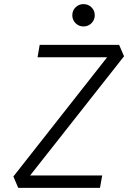

<svg xmlns="http://www.w3.org/2000/svg" viewBox="-20 -911 626 931"><path d="M68.4 0 44.9 -55.2 499.5 -633.3H162.1L172.4 -693.4H557.6L581.5 -638.2L126 -60.1H475.6L464.8 0ZM384.8 -782.7Q362.3 -782.7 346.4 -798.6Q330.6 -814.5 330.6 -836.9Q330.6 -859.9 346.4 -875.5Q362.3 -891.1 384.8 -891.1Q407.7 -891.1 423.6 -875.5Q439.5 -859.9 439.5 -836.9Q439.5 -814.5 423.6 -798.6Q407.7 -782.7 384.8 -782.7Z"/></svg>

Font: Cascadia Mono Light
Style: Italic
Weight: 300
Italic angle: -10°
Monospace: yes
Designer: Aaron Bell
Foundry: Saja Typeworks
Version: Version 2404.023; ttfautohint (v1.8.4)